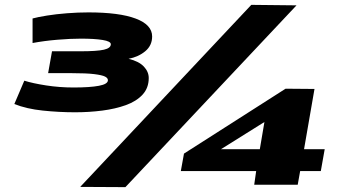

<svg xmlns="http://www.w3.org/2000/svg" viewBox="-20 -760 1424 790"><path d="M39 -332 80 -428Q115 -417 170 -408.5Q225 -400 283 -400Q350 -400 387 -407Q424 -414 424 -430Q424 -439 412 -445Q400 -451 368 -455Q336 -459 275 -459H178L194 -549H311Q379 -549 407.5 -555.5Q436 -562 436 -578Q436 -590 402.5 -595.5Q369 -601 313 -601Q270 -601 216 -596.5Q162 -592 114 -583V-684Q136 -690 173.5 -696Q211 -702 256 -705.5Q301 -709 344 -709Q471 -709 538.5 -683.5Q606 -658 606 -610Q606 -573 578 -549.5Q550 -526 509 -518Q551 -508 571.5 -486.5Q592 -465 592 -439Q592 -398 566.5 -370.5Q541 -343 498 -327.5Q455 -312 401 -305Q347 -298 289 -298Q223 -298 156 -305Q89 -312 39 -332ZM496 10 310 9 1014 -740 1200 -738ZM724 -56 737 -128 1155 -395 1274 -394 1231 -146H1316L1300 -56H1215L1205 0H1026L1034 -56ZM889 -146H1049L1068 -258Z"/></svg>

Font: Georama ExtraExtended ExtraBold
Style: Italic
Weight: 800
Width: 8
Italic angle: -9°
Designer: Jean-Baptiste Levee
Foundry: Production Type
Version: Version 1.000